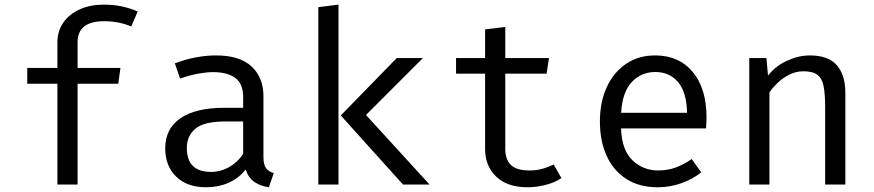

<svg xmlns="http://www.w3.org/2000/svg" viewBox="-20 -788 3732 820"><path d="M422.1 -768.2Q465.6 -768.2 501 -760.5Q536.4 -752.8 568.2 -739L540.5 -674.9Q514.4 -686.2 484.9 -691.8Q455.4 -697.4 424.6 -697.4Q311.3 -697.4 311.3 -607.7V-497.9H494.4L485.1 -430.3H311.3V0H225.1V-430.3H96.4V-497.9H225.1V-605.6Q225.1 -655.9 251 -692.3Q276.9 -728.7 321.5 -748.5Q366.2 -768.2 422.1 -768.2Z M1105.1 -117.9Q1105.1 -85.1 1115.9 -70.3Q1126.7 -55.4 1149.2 -48.7L1128.2 11.8Q1093.3 7.2 1067.2 -10.5Q1041 -28.2 1029.2 -64.1Q1000 -26.7 956.2 -7.4Q912.3 11.8 860 11.8Q779 11.8 732.3 -33.8Q685.6 -79.5 685.6 -154.9Q685.6 -238.5 750.8 -283.1Q815.9 -327.7 939 -327.7H1018.5V-372.8Q1018.5 -431.3 984.4 -455.6Q950.3 -480 889.7 -480Q863.1 -480 827.2 -473.6Q791.3 -467.2 749.2 -452.3L726.7 -517.4Q775.9 -535.9 819.7 -543.6Q863.6 -551.3 903.1 -551.3Q1003.6 -551.3 1054.4 -504.1Q1105.1 -456.9 1105.1 -376.9ZM882.1 -53.8Q922.1 -53.8 958.2 -74.1Q994.4 -94.4 1018.5 -130.3V-269.2H940.5Q851.3 -269.2 814.6 -238.5Q777.9 -207.7 777.9 -155.9Q777.9 -53.8 882.1 -53.8Z M1425.6 -768.2V0H1339.5V-757.4ZM1786.2 -540 1543.1 -296.9 1814.4 0H1701L1435.4 -294.9L1674.4 -540Z M2377.9 -27.2Q2350.3 -8.7 2310.8 1.5Q2271.3 11.8 2233.3 11.8Q2146.2 11.8 2099 -33.8Q2051.8 -79.5 2051.8 -151.3V-473.3H1927.7V-540H2051.8V-662.6L2137.9 -672.8V-540H2324.6L2314.4 -473.3H2137.9V-152.3Q2137.9 -107.2 2161.8 -83.6Q2185.6 -60 2241 -60Q2271.3 -60 2296.9 -67.2Q2322.6 -74.4 2344.6 -85.6Z M2632.3 -239.5Q2635.9 -145.6 2681.8 -102.8Q2727.7 -60 2790.3 -60Q2831.8 -60 2865.1 -72.3Q2898.5 -84.6 2934.4 -108.7L2974.9 -51.8Q2937.4 -22.1 2888.7 -5.1Q2840 11.8 2789.2 11.8Q2710.3 11.8 2655.1 -23.6Q2600 -59 2571 -122.3Q2542.1 -185.6 2542.1 -269.2Q2542.1 -351.3 2571 -414.9Q2600 -478.5 2653.1 -514.9Q2706.2 -551.3 2777.9 -551.3Q2880 -551.3 2938.7 -480.5Q2997.4 -409.7 2997.4 -286.7Q2997.4 -272.8 2996.7 -260.5Q2995.9 -248.2 2995.4 -239.5ZM2779 -480.5Q2719 -480.5 2678.5 -437.9Q2637.9 -395.4 2632.8 -306.2H2914.4Q2912.8 -392.8 2876.4 -436.7Q2840 -480.5 2779 -480.5Z M3180 0V-540H3253.3L3260 -465.1Q3292.8 -506.7 3342.1 -529Q3391.3 -551.3 3438.5 -551.3Q3517.9 -551.3 3554.1 -509.2Q3590.3 -467.2 3590.3 -392.3V0H3504.1V-328.7Q3504.1 -384.1 3497.9 -417.9Q3491.8 -451.8 3472.1 -467.7Q3452.3 -483.6 3411.8 -483.6Q3380 -483.6 3352.1 -469.7Q3324.1 -455.9 3302.3 -435.1Q3280.5 -414.4 3266.2 -393.3V0Z"/></svg>

Font: FiraCode Nerd Font
Style: Regular
Weight: 400
Designer: Carrois Corporate, Edenspiekermann AG, Nikita Prokopov
Foundry: Carrois Corporate, Edenspiekermann AG, Nikita Prokopov
Version: Version 6.002;Nerd Fonts 3.4.0